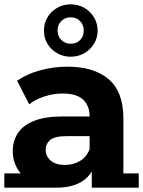

<svg xmlns="http://www.w3.org/2000/svg" viewBox="-22 -854 661 887"><path d="M402 0V-105L392 -128V-316Q392 -366 361.5 -394Q331 -422 268 -422Q225 -422 183.5 -408.5Q142 -395 113 -372L57 -481Q101 -512 163 -529Q225 -546 289 -546Q412 -546 480 -488Q548 -430 548 -307V0ZM238 13Q175 13 130 -9.5Q85 -32 61 -70.5Q37 -109 37 -155Q37 -203 60.5 -239Q84 -275 135 -295.5Q186 -316 268 -316H411V-225H285Q230 -225 209.5 -207Q189 -189 189 -162Q189 -132 212.5 -112Q236 -92 277 -92Q316 -92 347 -110Q378 -128 392 -165L416 -93Q399 -41 354 -14Q309 13 238 13ZM-2 -53H236V13H-2ZM402 -53H619V13H402ZM304 -592Q270 -592 241.5 -608.5Q213 -625 197 -652Q181 -679 181 -713Q181 -746 197 -773.5Q213 -801 241.5 -817.5Q270 -834 304 -834Q340 -834 368 -817.5Q396 -801 412.5 -773.5Q429 -746 429 -713Q429 -679 412.5 -652Q396 -625 368 -608.5Q340 -592 304 -592ZM305 -652Q331 -652 348 -669Q365 -686 365 -712Q365 -739 348 -756.5Q331 -774 304 -774Q279 -774 261.5 -757Q244 -740 244 -713Q244 -686 261.5 -669Q279 -652 305 -652Z"/></svg>

Font: Montserrat Underline Thin
Style: Bold
Weight: 700
Version: Version 9.000